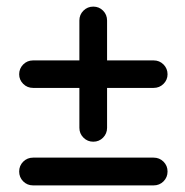

<svg xmlns="http://www.w3.org/2000/svg" viewBox="-20 -562 560 581"><path d="M445 -85Q462.5 -85 474.8 -72.8Q487 -60.5 487 -43Q487 -25.5 474.8 -13.2Q462.5 -1 445 -1H80Q62.5 -1 50.2 -13.2Q38 -25.5 38 -43Q38 -60.5 50.2 -72.8Q62.5 -85 80 -85ZM220.2 -500Q220.2 -517.5 232.5 -529.8Q244.8 -542 262.2 -542Q279.8 -542 291.9 -529.8Q304 -517.5 304 -500V-175.2Q304 -157.8 291.9 -145.5Q279.8 -133.2 262.2 -133.2Q244.8 -133.2 232.5 -145.5Q220.2 -157.8 220.2 -175.2ZM445 -379.2Q462.5 -379.2 474.8 -366.9Q487 -354.5 487 -337.2Q487 -320.5 474.8 -308.2Q462.5 -296 445 -296H80Q62.5 -296 50.2 -308.2Q38 -320.5 38 -337.2Q38 -354.5 50.2 -366.9Q62.5 -379.2 80 -379.2Z"/></svg>

Font: Libertine-Super Thin
Style: Regular
Weight: 100
Designer: Bastien Sozeau
Foundry: NBR — Bastien Sozeau
Version: Version 2.003;gftools[0.9.33]